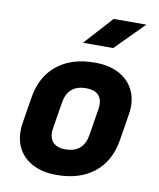

<svg xmlns="http://www.w3.org/2000/svg" viewBox="-88 -854 775 933"><g transform="rotate(10 300.0 -387.5)"><path d="M254 10Q182 10 132 -18Q82 -46 60.5 -95.5Q39 -145 49 -210L70 -340Q87 -445 158.5 -502.5Q230 -560 345 -560Q418 -560 467.5 -532Q517 -504 539 -454.5Q561 -405 550 -340L529 -210Q512 -105 440.5 -47.5Q369 10 254 10ZM275 -120Q365 -120 379 -210L400 -340Q407 -384 387.5 -407Q368 -430 324 -430Q234 -430 220 -340L199 -210Q192 -167 212 -143.5Q232 -120 275 -120ZM270 -645 397 -785H558L419 -645Z"/></g></svg>

Font: JetBrains Mono NL ExtraBold
Style: Italic
Weight: 800
Italic angle: -9°
Monospace: yes
Designer: Philipp Nurullin, Konstantin Bulenkov
Foundry: JetBrains
Version: Version 2.305; ttfautohint (v1.8.4.7-5d5b)